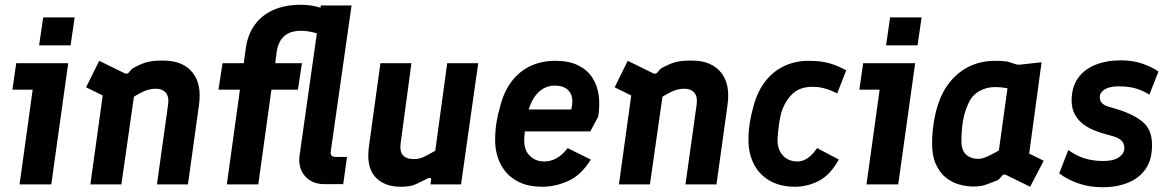

<svg xmlns="http://www.w3.org/2000/svg" viewBox="-20 -773 4908 805"><path d="M62 0 117 -397H32L48 -508H266L195 0ZM144 -583 161 -700H293L276 -583Z M359 0 421 -448 477 -340 341 -407 396 -518 502 -466Q512 -461 519 -468L534 -485Q572 -507 600.5 -513.5Q629 -520 668 -519Q748 -518 787.5 -468.5Q827 -419 814 -331L768 0H638L685 -336Q689 -369 674.5 -385Q660 -401 633 -401Q616 -401 600.5 -396.5Q585 -392 566.5 -382Q548 -372 523 -356L545 -392L489 0Z M931 0 986 -397H896L913 -508H1002L1011 -573Q1019 -629 1048.5 -669.5Q1078 -710 1127 -731.5Q1176 -753 1240 -753Q1287 -753 1326 -740Q1365 -727 1393 -707L1355 -609Q1327 -629 1297 -636.5Q1267 -644 1243 -644Q1196 -644 1171 -621Q1146 -598 1140 -555L1134 -508H1246L1229 -397H1118L1063 0ZM1340 -1Q1288 -1 1258.5 -35Q1229 -69 1236 -121L1325 -750H1454L1367 -140Q1365 -126 1370.5 -120.5Q1376 -115 1388 -115H1435L1419 -1Z M1660 10Q1590 10 1552.5 -32Q1515 -74 1527 -160L1575 -508H1705L1660 -174Q1655 -139 1669 -122.5Q1683 -106 1716 -106Q1727 -106 1739.5 -109Q1752 -112 1768 -120.5Q1784 -129 1805 -141L1855 -508H1985L1913 0H1785L1787 -18Q1789 -25 1784 -26.5Q1779 -28 1773 -25Q1757 -17 1742 -9.5Q1727 -2 1712 4Q1700 7 1687 8.5Q1674 10 1660 10Z M2253 10Q2189 10 2145 -15.5Q2101 -41 2078.5 -85.5Q2056 -130 2056 -186Q2056 -224 2061.5 -258.5Q2067 -293 2076 -323Q2092 -388 2124.5 -431Q2157 -474 2203.5 -496Q2250 -518 2309 -518Q2365 -518 2403 -499.5Q2441 -481 2462.5 -449Q2484 -417 2490 -374.5Q2496 -332 2488 -284L2455 -222H2155L2167 -314H2375Q2387 -362 2368 -388Q2349 -414 2307 -414Q2263 -414 2233.5 -382Q2204 -350 2191 -293Q2187 -272 2183.5 -248Q2180 -224 2178 -191Q2176 -145 2200.5 -120.5Q2225 -96 2262 -96Q2288 -96 2312.5 -109Q2337 -122 2360 -152L2457 -104Q2417 -39 2363 -14.5Q2309 10 2253 10Z M2575 0 2637 -448 2693 -340 2557 -407 2612 -518 2718 -466Q2728 -461 2735 -468L2750 -485Q2788 -507 2816.5 -513.5Q2845 -520 2884 -519Q2964 -518 3003.5 -468.5Q3043 -419 3030 -331L2984 0H2854L2901 -336Q2905 -369 2890.5 -385Q2876 -401 2849 -401Q2832 -401 2816.5 -396.5Q2801 -392 2782.5 -382Q2764 -372 2739 -356L2761 -392L2705 0Z M3314 10Q3251 10 3207 -15.5Q3163 -41 3140.5 -85.5Q3118 -130 3118 -186Q3118 -222 3123.5 -257Q3129 -292 3139 -327Q3155 -388 3187.5 -430.5Q3220 -473 3266.5 -495.5Q3313 -518 3371 -518Q3424 -518 3460 -507Q3496 -496 3528 -478L3490 -381Q3468 -393 3442 -401Q3416 -409 3386 -409Q3333 -409 3301.5 -378.5Q3270 -348 3255 -298Q3249 -274 3245.5 -247.5Q3242 -221 3240 -190Q3239 -161 3249.5 -140Q3260 -119 3279 -107.5Q3298 -96 3324 -96Q3337 -96 3350.5 -101.5Q3364 -107 3378 -119.5Q3392 -132 3406 -152L3497 -104Q3460 -38 3412 -14Q3364 10 3314 10Z M3613 0 3668 -397H3583L3599 -508H3817L3746 0ZM3695 -583 3712 -700H3844L3827 -583Z M4061 9Q4032 9 4001.5 0.5Q3971 -8 3945.5 -28.5Q3920 -49 3904 -84Q3888 -119 3888 -171Q3888 -227 3899 -282.5Q3910 -338 3933 -384Q3968 -449 4024 -483.5Q4080 -518 4152 -518Q4164 -518 4176 -517.5Q4188 -517 4204 -515L4241 -503Q4247 -501 4257 -502L4347 -512L4295 -129L4356 -99L4299 10L4197 -40Q4188 -44 4183 -38L4166 -19Q4141 -9 4124.5 -2.5Q4108 4 4093.5 6.5Q4079 9 4061 9ZM4081 -107Q4091 -107 4101.5 -110Q4112 -113 4127.5 -120.5Q4143 -128 4168 -142L4204 -403Q4176 -408 4153 -408Q4116 -408 4086 -391Q4056 -374 4041 -341Q4025 -308 4018 -268.5Q4011 -229 4011 -181Q4011 -142 4031 -124.5Q4051 -107 4081 -107Z M4603 12Q4549 12 4503 -3.5Q4457 -19 4421 -46L4459 -144Q4494 -119 4528.5 -108.5Q4563 -98 4607 -98Q4648 -98 4671 -113.5Q4694 -129 4694 -152Q4694 -170 4683.5 -182Q4673 -194 4646 -202L4607 -213Q4539 -232 4506 -266.5Q4473 -301 4473 -351Q4473 -407 4499 -444.5Q4525 -482 4572 -501Q4619 -520 4680 -520Q4731 -520 4771.5 -505.5Q4812 -491 4837 -473L4799 -376Q4773 -393 4742.5 -402Q4712 -411 4671 -411Q4632 -411 4611.5 -398Q4591 -385 4591 -366Q4591 -351 4599.5 -341.5Q4608 -332 4627 -326L4664 -315Q4735 -293 4772.5 -260.5Q4810 -228 4810 -167Q4811 -106 4784.5 -66.5Q4758 -27 4711 -7.5Q4664 12 4603 12Z"/></svg>

Font: Finlandica SemiBold
Style: Italic
Weight: 600
Italic angle: -8°
Designer: Niklas Ekholm, Juho Hiilivirta, Jaakko Suomalainen
Foundry: Helsinki Type Studio
Version: Version 1.063